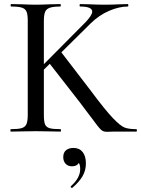

<svg xmlns="http://www.w3.org/2000/svg" viewBox="-20 -645 692 941"><path d="M35 -613Q32 -613 32 -619Q32 -625 35 -625L85 -624Q129 -622 155 -622Q183 -622 227 -624L276 -625Q278 -625 278 -619Q278 -613 276 -613Q241 -613 224 -607Q207 -601 201 -586.5Q195 -572 195 -542V-81Q195 -50 200.5 -36Q206 -22 222.5 -17Q239 -12 276 -12Q279 -12 279 -6Q279 0 276 0Q244 0 226 -1L155 -2L85 -1Q66 0 33 0Q31 0 31 -6Q31 -12 33 -12Q69 -12 86 -17Q103 -22 109.5 -36.5Q116 -51 116 -81V-544Q116 -574 110 -588Q104 -602 87.5 -607.5Q71 -613 35 -613ZM218 -340 278 -392 426 -199Q496 -105 533 -66.5Q570 -28 590.5 -20Q611 -12 648 -12Q651 -12 651 -6Q651 0 648 0H536L505 1Q491 1 483.5 -3Q476 -7 466.5 -18Q457 -29 435 -59Q426 -70 411 -90.5Q396 -111 370 -145ZM432 -588Q432 -613 373 -613Q370 -613 370 -619Q370 -625 373 -625L417 -624Q457 -622 493 -622Q529 -622 567 -624L606 -625Q609 -625 609 -619Q609 -613 606 -613Q564 -613 515 -592Q466 -571 425 -531L168 -277L143 -278L400 -537Q432 -571 432 -588ZM333 276Q329 276 327 272.5Q325 269 328 267Q373 227 373 184Q373 163 366.5 154Q360 145 348 142L369 132Q371 151 361 160.5Q351 170 332 170Q313 170 301.5 157.5Q290 145 290 125Q290 102 304 91Q318 80 340 80Q369 80 385 100Q401 120 401 156Q401 191 384 219.5Q367 248 335 275Z"/></svg>

Font: Cormorant SC Medium
Style: Regular
Weight: 500
Designer: Christian Thalmann (Catharsis Fonts)
Foundry: Catharsis Fonts
Version: Version 4.000